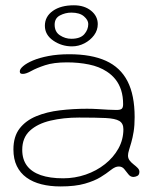

<svg xmlns="http://www.w3.org/2000/svg" viewBox="-20 -654 574 708"><path d="M203 33.5Q164.5 33.5 132.8 25.5Q101 17.5 77.8 0.8Q54.5 -16 42 -41.8Q29.5 -67.5 29.5 -103Q29.5 -150.5 52.2 -180Q75 -209.5 113.8 -225.5Q152.5 -241.5 201 -247.2Q249.5 -253 301 -253Q320 -253 340.2 -251.8Q360.5 -250.5 378.5 -249.5Q396.5 -248.5 409.5 -248.5Q424 -248.5 429 -253Q434 -257.5 434 -269.5Q434 -298.5 426.8 -321.2Q419.5 -344 406 -361Q392.5 -378 374 -390Q346 -408.5 308 -416.2Q270 -424 227 -424Q178 -424 146.2 -413.5Q114.5 -403 95.2 -392.2Q76 -381.5 64.5 -381.5Q58 -381.5 55.5 -383.5Q53 -385.5 53 -391Q53 -399.5 65.5 -410.2Q78 -421 101.5 -431Q125 -441 159 -447.5Q193 -454 235.5 -454Q317 -454 370.5 -429.8Q424 -405.5 450.2 -354.5Q476.5 -303.5 476.5 -222Q476.5 -191.5 472.8 -168.5Q469 -145.5 464.2 -129Q459.5 -112.5 455.8 -100.8Q452 -89 452 -80.5Q452 -70 458.2 -62Q464.5 -54 473 -47.5Q481.5 -41 487.8 -34.5Q494 -28 494 -20.5Q494 -9 486.2 -5.2Q478.5 -1.5 472 -1.5Q461 -1.5 453.5 -11.2Q446 -21 438.2 -30.5Q430.5 -40 418 -40Q411.5 -40 404.8 -37.2Q398 -34.5 386.5 -25.5Q373 -14.5 350.8 -0.8Q328.5 13 293 23.2Q257.5 33.5 203 33.5ZM213 3.5Q256 3.5 296 -10.2Q336 -24 367.2 -48.8Q398.5 -73.5 416.8 -106.5Q435 -139.5 435 -177.5Q435 -199 420 -208Q405 -217 369.5 -218.8Q334 -220.5 271.5 -220.5Q214 -220.5 166.2 -209.2Q118.5 -198 90.2 -172Q62 -146 62 -101.5Q62 -66.5 79.2 -43.2Q96.5 -20 130.2 -8.2Q164 3.5 213 3.5ZM245.5 -483Q207.5 -483 176.5 -504.2Q145.5 -525.5 145.5 -559Q145.5 -593 174.8 -613.8Q204 -634.5 252.5 -634.5Q291 -634.5 315.8 -614.5Q340.5 -594.5 340.5 -565Q340.5 -542.5 326.8 -524Q313 -505.5 291.2 -494.2Q269.5 -483 245.5 -483ZM243 -511Q276 -511 290.8 -527.8Q305.5 -544.5 305.5 -565.5Q305.5 -580 289.5 -593.8Q273.5 -607.5 243 -607.5Q221 -607.5 201.2 -597.2Q181.5 -587 181.5 -563Q181.5 -536.5 201 -523.8Q220.5 -511 243 -511Z"/></svg>

Font: Gluten Thin
Style: Regular
Weight: 100
Designer: Tyler Finck
Foundry: Etcetera Type Company
Version: Version 1.300